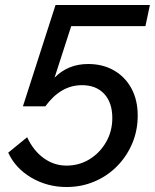

<svg xmlns="http://www.w3.org/2000/svg" viewBox="-20 -735 622 771"><path d="M13 -122 89 -184Q114 -130 155.5 -100Q197 -70 247 -70Q298 -70 339.5 -95.5Q381 -121 406 -164.5Q431 -208 431 -261Q431 -323 398.5 -358Q366 -393 309 -393Q224 -393 162 -308H72L203 -715H582L564 -630H266L199 -423Q253 -478 334 -478Q393 -478 438 -452Q483 -426 508 -379.5Q533 -333 533 -271Q533 -211 511 -159Q489 -107 450 -67.5Q411 -28 359 -6Q307 16 247 16Q170 16 106 -21.5Q42 -59 13 -122Z"/></svg>

Font: Wix Madefor Text Medium
Style: Italic
Weight: 500
Italic angle: -12°
Designer: Dalton Maag Ltd
Foundry: Dalton Maag Ltd
Version: Version 3.100